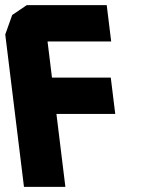

<svg xmlns="http://www.w3.org/2000/svg" viewBox="-25 -723 586 741"><path d="M386.9 -703.1H78.2L22.1 -665.1L-4.7 -590L67.5 -1.9H227.3L192.8 -283.2H419.8L402.5 -423.5H175.6L158.5 -562.9H404.1Z"/></svg>

Font: Hussar
Style: BdOpOblOne
Weight: 700
Foundry: Cannot Into Space Fonts
Version: Version 2.00